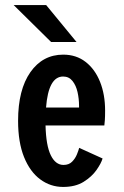

<svg xmlns="http://www.w3.org/2000/svg" viewBox="-20 -728 490 759"><path d="M229.5 11Q179.5 11 139 -19Q98.5 -49 75 -107.2Q51.5 -165.5 51.5 -250.5Q51.5 -373.5 100.2 -442.8Q149 -512 230 -512Q281.5 -512 318.5 -483.2Q355.5 -454.5 375.5 -404.5Q395.5 -354.5 395.5 -290.5Q395.5 -267.5 394.5 -253.5Q393.5 -239.5 392.5 -232H160Q162 -152.5 180.8 -114.2Q199.5 -76 231 -76Q252.5 -76 265 -88.8Q277.5 -101.5 284 -117.5Q290.5 -133.5 293 -143.5L385.5 -101.5Q380 -82.5 361.5 -56Q343 -29.5 310.5 -9.2Q278 11 229.5 11ZM229.5 -425.5Q171.5 -425.5 162 -303H292.5V-309.5Q292.5 -337.5 286.5 -364Q280.5 -390.5 266.5 -408Q252.5 -425.5 229.5 -425.5ZM182 -562 34 -708H162.5L282.5 -562Z"/></svg>

Font: Trispace Condensed Medium
Style: Regular
Weight: 500
Width: 3
Designer: Tyler Finck
Foundry: Etcetera Type Company
Version: Version 1.210; ttfautohint (v1.8.3)